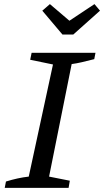

<svg xmlns="http://www.w3.org/2000/svg" viewBox="-20 -915 507 935"><path d="M3 0 9 -31Q38 -40 65.5 -46Q93 -52 120 -55L238 -601L127 -624L134 -658H445L439 -627Q404 -618 378 -612Q352 -606 329 -603L219 -55L320 -35L314 0ZM284 -747 186 -863 223 -895 318 -814 440 -895 467 -863 337 -747Z"/></svg>

Font: Piazzolla Thin Medium
Style: Italic
Weight: 500
Italic angle: -11.3°
Version: Version 2.005